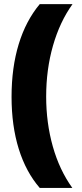

<svg xmlns="http://www.w3.org/2000/svg" viewBox="-20 -754 399 932"><path d="M36.1 -284.2Q36.1 -425.8 70.8 -539.6Q105.5 -653.3 172.9 -733.9H332Q270.5 -648.4 237.3 -532.7Q204.1 -417 204.1 -285.2Q204.1 -157.7 236.3 -43.2Q268.6 71.3 331.1 158.2H172.9Q106 81.1 71 -31.2Q36.1 -143.6 36.1 -284.2ZM240.7 -725.1Z"/></svg>

Font: TypoPRO Open Sans
Style: Regular
Weight: 800
Foundry: Ascender Corporation
Version: Version 1.10